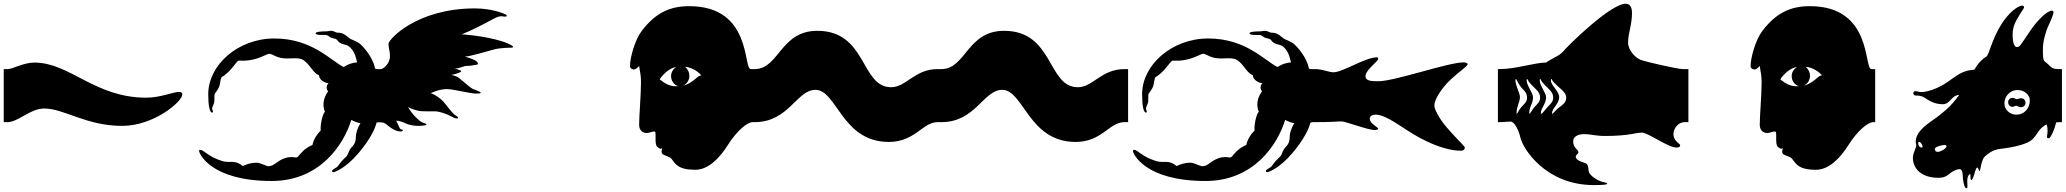

<svg xmlns="http://www.w3.org/2000/svg" viewBox="-30 -812 11060 1028"><path d="M624 -138C794 -138 946 -268 946 -306C946 -316 940 -320 929 -320C898 -320 829 -289 753 -289C476 -289 345 -477 154 -477C95 -477 39 -442 10 -442H-10V-158H10C67 -158 132 -231 206 -231C314 -231 431 -138 624 -138Z M1425 157C1684 157 1811 -39 1851 -170C1865 -162 1882 -156 1900 -152C1883 -126 1875 -97 1875 -75C1875 -46 1860 -31 1853 -24C1842 -13 1835 6 1832 14C1829 22 1822 29 1810 40C1798 51 1782 73 1778 79C1774 85 1748 95 1748 103C1748 107 1750 110 1755 110C1759 110 1818 93 1891 6C1952 -66 1979 -124 1986 -155C1991 -157 1996 -158 2000 -158H2010V-442H1989C1986 -442 1982 -443 1978 -445C1973 -480 1942 -536 1901 -574C1882 -592 1850 -599 1840 -608C1830 -617 1814 -629 1803 -633C1792 -637 1785 -637 1777 -637C1769 -637 1756 -647 1745 -647C1734 -647 1726 -644 1713 -644C1700 -644 1660 -643 1660 -634C1660 -626 1679 -625 1688 -625C1697 -625 1719 -626 1725 -622C1731 -618 1737 -612 1746 -609C1755 -606 1767 -605 1773 -600C1779 -595 1780 -587 1797 -579C1814 -571 1828 -575 1845 -558C1873 -530 1876 -499 1882 -478C1853 -476 1829 -466 1810 -453C1740 -488 1640 -606 1439 -606C1243 -606 1085 -463 1085 -308C1085 -249 1092 -209 1106 -209C1109 -209 1110 -212 1110 -216C1110 -220 1106 -222 1106 -232C1106 -242 1118 -254 1118 -276C1118 -293 1117 -306 1121 -312C1125 -318 1141 -336 1146 -356C1151 -376 1150 -396 1160 -401C1170 -406 1193 -425 1208 -443C1221 -458 1241 -485 1246 -487C1249 -488 1259 -487 1271 -487C1349 -487 1396 -524 1412 -524C1430 -524 1450 -499 1505 -499C1520 -499 1535 -500 1549 -500C1567 -500 1584 -498 1596 -489C1622 -470 1632 -450 1650 -430C1660 -419 1671 -411 1678 -409C1678 -387 1705 -369 1729 -366C1724 -361 1719 -354 1719 -344C1719 -337 1722 -329 1727 -321L1724 -319C1714 -304 1702 -281 1702 -253C1702 -241 1704 -227 1710 -213C1700 -209 1684 -150 1687 -113C1668 -95 1649 -66 1643 -36C1597 -17 1577 14 1566 26C1564 29 1560 31 1555 31H1552C1546 30 1539 29 1530 29C1521 29 1509 30 1495 35C1450 50 1439 78 1407 78C1396 78 1364 59 1343 59C1317 59 1290 67 1270 77C1238 51 1217 55 1193 55C1183 55 1172 54 1159 50C1082 26 1062 -10 1041 -10C1038 -10 1036 -7 1036 -3C1036 8 1096 157 1425 157Z M2115 -108C2124 -108 2127 -112 2127 -115C2127 -117 2126 -118 2124 -118C2121 -118 2116 -119 2113 -122C2108 -127 2096 -161 2090 -166C2110 -166 2132 -156 2145 -150C2158 -144 2187 -138 2203 -138C2219 -138 2253 -139 2253 -145C2253 -150 2241 -152 2228 -158C2215 -164 2185 -194 2173 -211C2161 -228 2158 -235 2153 -239C2175 -228 2203 -219 2222 -217C2232 -216 2247 -216 2261 -216H2300C2318 -216 2359 -204 2386 -189C2404 -179 2410 -178 2414 -178H2418C2422 -178 2422 -181 2422 -184C2422 -187 2412 -191 2401 -200C2390 -209 2356 -255 2342 -270C2328 -285 2300 -306 2276 -313C2300 -324 2330 -335 2363 -335C2396 -335 2488 -311 2517 -311C2541 -311 2543 -312 2543 -315V-317C2543 -321 2514 -330 2501 -336C2488 -342 2461 -368 2423 -398C2419 -401 2402 -408 2387 -411C2416 -416 2439 -426 2439 -430C2439 -434 2432 -438 2404 -445C2431 -445 2454 -459 2466 -459C2496 -459 2513 -465 2518 -465C2523 -465 2529 -466 2529 -472C2529 -486 2492 -500 2459 -509C2486 -509 2586 -540 2618 -548C2650 -556 2702 -557 2710 -557C2714 -557 2717 -559 2717 -561C2717 -563 2716 -565 2712 -567C2657 -603 2515 -624 2442 -628C2498 -650 2570 -688 2610 -710C2632 -722 2645 -725 2653 -725C2661 -725 2667 -723 2672 -723C2679 -723 2684 -724 2684 -727C2684 -728 2683 -731 2680 -733C2671 -739 2605 -767 2512 -767C2203 -767 2050 -602 2050 -577C2050 -558 2058 -535 2058 -513C2058 -467 2019 -442 2010 -442H1995V-157H2010C2021 -157 2034 -151 2043 -143C2055 -132 2086 -108 2115 -108Z M3693 97C3762 97 3822 36 3868 -37C3914 -110 3970 -158 4000 -158H4010V-442H3990C3948 -442 3998 -779 3660 -779C3554 -779 3479 -741 3407 -648C3370 -600 3343 -504 3343 -457C3343 -445 3357 -440 3364 -440C3372 -440 3382 -448 3392 -459C3396 -427 3402 -412 3402 -372C3402 -308 3392 -188 3392 -144C3392 -111 3414 -100 3432 -100C3450 -100 3466 -111 3476 -107C3480 -106 3480 -98 3480 -88V-66C3480 -50 3481 -34 3488 -27C3497 -18 3503 -16 3507 -16C3511 -16 3513 -17 3516 -18C3513 -11 3512 -5 3512 0C3512 7 3515 12 3522 16C3533 22 3557 28 3565 38C3586 65 3599 97 3693 97ZM3502 -387C3522 -418 3557 -449 3591 -453C3571 -440 3563 -422 3563 -404C3563 -380 3579 -356 3602 -351C3560 -346 3531 -364 3502 -387ZM3627 -353C3649 -363 3661 -384 3661 -406C3661 -423 3654 -441 3638 -454C3664 -453 3700 -437 3725 -409C3714 -407 3705 -400 3696 -392C3687 -384 3658 -360 3627 -353Z M4346 -647C4147 -647 4142 -442 4010 -442H3990V-158H4010C4194 -158 4235 -331 4336 -331C4451 -331 4477 -52 4729 -52C4870 -52 4909 -158 4990 -158H5010V-442H4990C4867 -442 4822 -345 4741 -345C4577 -345 4613 -647 4346 -647Z M5346 -647C5147 -647 5142 -442 5010 -442H4990V-158H5010C5194 -158 5235 -331 5336 -331C5451 -331 5477 -52 5729 -52C5870 -52 5909 -158 5990 -158H6010V-442H5990C5867 -442 5822 -345 5741 -345C5577 -345 5613 -647 5346 -647Z M6425 157C6684 157 6811 -39 6851 -170C6865 -162 6882 -156 6900 -152C6883 -126 6875 -97 6875 -75C6875 -46 6860 -31 6853 -24C6842 -13 6835 6 6832 14C6829 22 6822 29 6810 40C6798 51 6782 73 6778 79C6774 85 6748 95 6748 103C6748 107 6750 110 6755 110C6759 110 6818 93 6891 6C6952 -66 6979 -124 6986 -155C6991 -157 6996 -158 7000 -158H7010V-442H6989C6986 -442 6982 -443 6978 -445C6973 -480 6942 -536 6901 -574C6882 -592 6850 -599 6840 -608C6830 -617 6814 -629 6803 -633C6792 -637 6785 -637 6777 -637C6769 -637 6756 -647 6745 -647C6734 -647 6726 -644 6713 -644C6700 -644 6660 -643 6660 -634C6660 -626 6679 -625 6688 -625C6697 -625 6719 -626 6725 -622C6731 -618 6737 -612 6746 -609C6755 -606 6767 -605 6773 -600C6779 -595 6780 -587 6797 -579C6814 -571 6828 -575 6845 -558C6873 -530 6876 -499 6882 -478C6853 -476 6829 -466 6810 -453C6740 -488 6640 -606 6439 -606C6243 -606 6085 -463 6085 -308C6085 -249 6092 -209 6106 -209C6109 -209 6110 -212 6110 -216C6110 -220 6106 -222 6106 -232C6106 -242 6118 -254 6118 -276C6118 -293 6117 -306 6121 -312C6125 -318 6141 -336 6146 -356C6151 -376 6150 -396 6160 -401C6170 -406 6193 -425 6208 -443C6221 -458 6241 -485 6246 -487C6249 -488 6259 -487 6271 -487C6349 -487 6396 -524 6412 -524C6430 -524 6450 -499 6505 -499C6520 -499 6535 -500 6549 -500C6567 -500 6584 -498 6596 -489C6622 -470 6632 -450 6650 -430C6660 -419 6671 -411 6678 -409C6678 -387 6705 -369 6729 -366C6724 -361 6719 -354 6719 -344C6719 -337 6722 -329 6727 -321L6724 -319C6714 -304 6702 -281 6702 -253C6702 -241 6704 -227 6710 -213C6700 -209 6684 -150 6687 -113C6668 -95 6649 -66 6643 -36C6597 -17 6577 14 6566 26C6564 29 6560 31 6555 31H6552C6546 30 6539 29 6530 29C6521 29 6509 30 6495 35C6450 50 6439 78 6407 78C6396 78 6364 59 6343 59C6317 59 6290 67 6270 77C6238 51 6217 55 6193 55C6183 55 6172 54 6159 50C6082 26 6062 -10 6041 -10C6038 -10 6036 -7 6036 -3C6036 8 6096 157 6425 157Z M7792 -5C7807 -5 7813 -14 7813 -22C7813 -31 7715 -120 7680 -178C7661 -209 7650 -231 7650 -248C7650 -282 7693 -345 7737 -386C7782 -428 7828 -458 7828 -468C7828 -474 7817 -478 7806 -478C7723 -478 7439 -377 7349 -377C7308 -377 7281 -380 7281 -404C7281 -438 7349 -482 7349 -498C7349 -502 7347 -505 7342 -505C7280 -505 7159 -425 7110 -425C7082 -425 7055 -442 7010 -442H6990V-158H7010C7107 -158 7127 -162 7152 -162C7177 -162 7291 -116 7330 -116C7343 -116 7349 -119 7349 -123C7349 -131 7304 -150 7304 -176C7304 -190 7316 -198 7336 -198C7396 -198 7479 -124 7570 -75C7670 -21 7744 -5 7792 -5Z M8504 179C8557 179 8575 176 8575 172C8575 170 8573 167 8568 166C8545 162 8526 155 8504 139C8493 131 8478 118 8476 104C8473 84 8475 68 8457 61C8447 57 8407 48 8407 27C8407 15 8421 15 8421 2C8421 -12 8393 -17 8393 -57C8393 -80 8419 -94 8452 -94C8485 -94 8514 -84 8563 -84C8693 -84 8728 -102 8761 -102C8794 -102 8901 -22 8946 -22C8962 -22 8966 -28 8966 -34C8966 -43 8930 -56 8930 -94C8930 -126 8957 -158 8989 -158H9010V-442H8981C8953 -442 8786 -480 8756 -491C8726 -502 8687 -543 8687 -584C8687 -637 8708 -676 8708 -744C8708 -763 8703 -792 8674 -792C8593 -792 8363 -566 8339 -536C8319 -512 8282 -502 8248 -477C8187 -477 8085 -442 8000 -442H7990V-158H8000C8020 -158 8039 -161 8058 -161C8079 -161 8102 -113 8110 -77C8124 -14 8247 179 8504 179ZM8084 -381C8084 -387 8085 -389 8086 -389C8088 -389 8090 -386 8092 -381C8096 -371 8112 -345 8124 -334C8136 -323 8146 -309 8146 -288C8146 -267 8131 -255 8116 -239C8101 -223 8090 -192 8090 -206C8090 -244 8108 -265 8108 -292C8108 -314 8084 -354 8084 -381ZM8144 -381C8144 -387 8145 -389 8146 -389C8148 -389 8150 -386 8152 -381C8156 -371 8182 -345 8194 -334C8206 -323 8216 -309 8216 -288C8216 -267 8201 -255 8186 -239C8171 -223 8158 -192 8158 -206C8158 -244 8178 -255 8178 -292C8178 -314 8144 -354 8144 -381ZM8214 -381C8214 -387 8215 -389 8216 -389C8218 -389 8220 -386 8222 -381C8226 -371 8252 -345 8264 -334C8276 -323 8286 -309 8286 -288C8286 -267 8271 -255 8256 -239C8241 -223 8220 -192 8220 -206C8220 -234 8248 -255 8248 -292C8248 -314 8214 -354 8214 -381ZM8274 -381C8274 -387 8275 -389 8276 -389C8278 -389 8280 -386 8282 -381C8286 -371 8317 -345 8329 -334C8341 -323 8356 -309 8356 -288C8356 -267 8339 -251 8321 -239C8296 -223 8280 -192 8280 -206C8280 -234 8318 -255 8318 -292C8318 -324 8274 -354 8274 -381Z M9693 97C9762 97 9822 36 9868 -37C9914 -110 9970 -158 10000 -158H10010V-442H9990C9948 -442 9998 -779 9660 -779C9554 -779 9479 -741 9407 -648C9370 -600 9343 -504 9343 -457C9343 -445 9357 -440 9364 -440C9372 -440 9382 -448 9392 -459C9396 -427 9402 -412 9402 -372C9402 -308 9392 -188 9392 -144C9392 -111 9414 -100 9432 -100C9450 -100 9466 -111 9476 -107C9480 -106 9480 -98 9480 -88V-66C9480 -50 9481 -34 9488 -27C9497 -18 9503 -16 9507 -16C9511 -16 9513 -17 9516 -18C9513 -11 9512 -5 9512 0C9512 7 9515 12 9522 16C9533 22 9557 28 9565 38C9586 65 9599 97 9693 97ZM9502 -387C9522 -418 9557 -449 9591 -453C9571 -440 9563 -422 9563 -404C9563 -380 9579 -356 9602 -351C9560 -346 9531 -364 9502 -387ZM9627 -353C9649 -363 9661 -384 9661 -406C9661 -423 9654 -441 9638 -454C9664 -453 9700 -437 9725 -409C9714 -407 9705 -400 9696 -392C9687 -384 9658 -360 9627 -353Z M10498 196C10503 196 10504 192 10504 184C10504 178 10503 169 10503 158C10503 132 10513 120 10518 120C10523 120 10517 152 10525 152C10533 152 10542 116 10547 100C10550 91 10553 85 10557 85C10559 85 10561 87 10562 91C10565 100 10567 104 10569 104C10572 104 10573 91 10577 73C10581 55 10587 36 10597 26C10617 7 10644 -10 10674 -14C10704 -18 10816 -30 10854 -68C10875 -89 10883 -113 10905 -131C10912 -137 10919 -142 10928 -146C10932 -135 10933 -123 10933 -112C10933 -103 10932 -95 10931 -89C10928 -72 10932 -72 10941 -72C10950 -72 10974 -131 10977 -149C10978 -153 10978 -155 10979 -157L11000 -158H11010V-442H11000C10971 -442 10962 -444 10949 -455C10941 -464 10931 -473 10919 -482C10908 -490 10908 -515 10908 -551C10908 -587 10922 -642 10938 -675C10954 -708 10965 -740 10965 -746C10965 -751 10961 -755 10956 -755C10932 -755 10881 -707 10840 -647C10789 -571 10784 -560 10770 -560C10756 -560 10746 -578 10746 -627C10746 -676 10767 -704 10781 -729C10795 -754 10807 -766 10807 -773C10807 -778 10803 -782 10799 -782C10771 -782 10722 -739 10687 -684C10634 -601 10620 -518 10605 -509C10591 -500 10568 -485 10541 -439C10485 -435 10458 -417 10406 -379C10353 -340 10292 -319 10256 -319C10245 -319 10234 -324 10226 -324C10218 -324 10214 -319 10214 -313C10214 -307 10219 -300 10230 -300C10241 -300 10256 -301 10276 -288C10296 -275 10326 -254 10371 -254C10414 -254 10414 -300 10460 -304C10439 -275 10416 -247 10388 -223C10350 -190 10325 -173 10305 -159C10261 -128 10227 -94 10227 -53C10227 -48 10228 -44 10229 -40C10235 -24 10212 1 10212 33C10212 88 10254 140 10349 140C10396 140 10406 115 10429 104C10452 93 10454 94 10464 94C10474 94 10479 111 10479 131C10479 151 10487 196 10498 196ZM10240 -47C10240 -50 10243 -52 10247 -52C10253 -52 10264 -36 10264 -27C10264 -24 10262 -22 10259 -22C10248 -22 10240 -33 10240 -47ZM10329 -14C10329 -28 10375 -36 10381 -36C10387 -36 10392 -33 10392 -29C10392 -17 10360 1 10346 1C10332 1 10329 -8 10329 -14ZM10702 -258C10702 -298 10733 -330 10772 -330C10809 -330 10838 -305 10838 -274C10838 -231 10807 -198 10767 -198C10731 -198 10702 -224 10702 -258ZM10722 -265C10722 -251 10732 -240 10745 -240C10754 -240 10759 -246 10765 -246C10771 -246 10779 -238 10792 -238C10804 -238 10815 -248 10815 -262C10815 -275 10805 -286 10792 -286C10779 -286 10775 -281 10768 -281C10761 -281 10757 -288 10745 -288C10732 -288 10722 -278 10722 -265Z"/></svg>

Font: Teranoptia Furiae
Style: Regular
Weight: 400
Designer: Ariel Martín Pérez
Foundry: Tunera Type Foundry
Version: Version 1.001;FEAKit 1.0